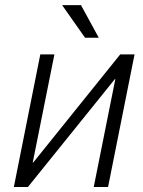

<svg xmlns="http://www.w3.org/2000/svg" viewBox="-20 -745 569 765"><path d="M459 -528.3H516.1L410.6 0H353.5L439.5 -429.7L438 -430.2L91.3 0H35.2L140.6 -528.3H196.8L110.4 -97.2L111.8 -96.7ZM373.5 -594.7H318.8L227.5 -724.6H302.7Z"/></svg>

Font: Franko
Style: Light Italic
Weight: 300
Designer: Google
Version: Version 1.200310; 2013